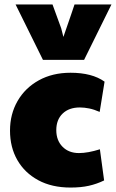

<svg xmlns="http://www.w3.org/2000/svg" viewBox="-20 -835 521 863"><path d="M297 8Q213 8 152 -25Q91 -58 58 -115.5Q25 -173 25 -248Q25 -322 59 -381Q93 -440 154.5 -474Q216 -508 297 -508Q394 -508 450 -468L428 -332Q403 -343 381 -347.5Q359 -352 339 -352Q290 -352 261.5 -324.5Q233 -297 233 -250Q233 -204 261 -175.5Q289 -147 335 -147Q375 -147 429 -164L448 -24Q415 -8 379.5 0Q344 8 297 8ZM173 -566 50 -815H216L255 -708L265 -669Q271 -687 280.5 -714Q290 -741 299.5 -769Q309 -797 315 -815H481L358 -566Z"/></svg>

Font: Paytone One
Style: Regular
Weight: 400
Designer: Vernon Adams
Foundry: Vernon Adams
Version: Version 1.002; ttfautohint (v1.8.4.7-5d5b);gftools[0.9.23]